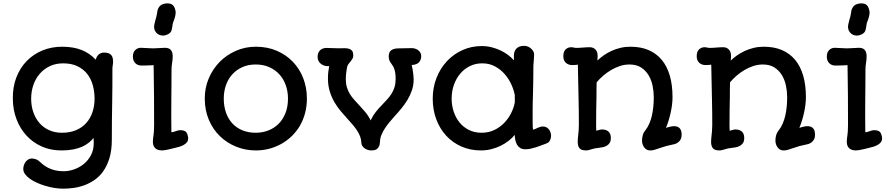

<svg xmlns="http://www.w3.org/2000/svg" viewBox="-20 -879 5303 1140"><path d="M118.2 124.5Q118.2 113.3 121.8 102.1Q125.5 90.8 132.1 82Q138.7 73.2 148.2 67.6Q157.7 62 168.9 62Q177.2 62 189.2 65.4Q201.2 68.8 209 75.2Q221.2 86.4 235.1 97.7Q249 108.9 266.6 117.7Q284.2 126.5 306.4 132.1Q328.6 137.7 358.4 137.7Q387.7 137.7 419.2 127Q450.7 116.2 476.8 95.2Q502.9 74.2 519.8 43Q536.6 11.7 536.6 -29.3Q536.6 -36.1 536.1 -44.2Q535.6 -52.2 535.6 -60.1Q522.9 -44.4 505.9 -30.8Q488.8 -17.1 465.8 -7.1Q442.9 2.9 412.8 8.5Q382.8 14.2 344.2 14.2Q281.2 14.2 228.5 -9Q175.8 -32.2 137.7 -73.5Q99.6 -114.7 78.1 -170.9Q56.6 -227.1 56.2 -293Q55.2 -363.3 77.4 -420.2Q99.6 -477.1 139.2 -517.3Q178.7 -557.6 232.4 -579.6Q286.1 -601.6 349.1 -601.6Q416 -601.6 464.8 -582Q513.7 -562.5 547.9 -524.9Q550.3 -532.7 554.2 -540.3Q558.1 -547.9 564.2 -553.7Q570.3 -559.6 578.4 -563.2Q586.4 -566.9 597.7 -566.9Q614.3 -566.9 624.8 -562.7Q635.3 -558.6 641.1 -551.3Q647 -543.9 649.2 -533.9Q651.4 -523.9 651.4 -512.2Q651.4 -501.5 649.4 -491Q647.5 -480.5 647.5 -468.3Q647.5 -413.1 647.2 -363Q647 -313 646 -263.7Q645 -214.8 644.5 -160.2Q644 -105.5 644 -50.3Q644 13.7 629.9 59.8Q615.7 106 592.5 138.4Q569.3 170.9 539.3 190.9Q509.3 210.9 477.3 222.2Q445.3 233.4 413.6 237.3Q381.8 241.2 355.5 241.2Q331.1 241.2 304.2 237.1Q277.3 232.9 251 225.1Q224.6 217.3 200.4 206.5Q176.3 195.8 158 182.9Q139.6 169.9 128.9 155Q118.2 140.1 118.2 124.5ZM165 -293Q165 -249.5 178 -212.4Q190.9 -175.3 214.6 -148.2Q238.3 -121.1 272 -106Q305.7 -90.8 347.7 -90.8Q395 -90.8 431.2 -106Q467.3 -121.1 491.7 -148.2Q516.1 -175.3 528.8 -212.4Q541.5 -249.5 541.5 -293Q541.5 -335.4 530.8 -373.8Q520 -412.1 497.3 -440.7Q474.6 -469.2 439.2 -486.1Q403.8 -502.9 355 -502.9Q311.5 -502.9 276.6 -486.6Q241.7 -470.2 216.8 -441.9Q191.9 -413.6 178.5 -375.2Q165 -336.9 165 -293Z M971.2 -672.9Q959.5 -667.5 946.8 -667.7Q934.1 -668 923.6 -673.1Q913.1 -678.2 905.3 -688Q897.5 -697.8 895.5 -711.4Q894 -720.7 896.2 -732.7Q898.4 -744.6 902.1 -757.1Q905.8 -769.5 908.9 -781.5Q912.1 -793.5 913.1 -803.2Q914.6 -825.2 926.3 -839.8Q938 -854.5 961.4 -857.9Q978.5 -860.8 993.7 -856Q1008.8 -851.1 1016.1 -834.5Q1018.6 -829.1 1020.3 -822Q1022 -814.9 1022.9 -809.6Q1023.4 -804.7 1022.7 -797.4Q1022 -790 1020 -782Q1018.1 -773.9 1015.4 -765.9Q1012.7 -757.8 1010.3 -752Q1006.3 -743.7 1005.1 -734.1Q1003.9 -724.6 1002.4 -716.8Q1001 -709 999.5 -702.6Q998 -696.3 994.9 -690.9Q991.7 -685.5 986.1 -681.2Q980.5 -676.8 971.2 -672.9ZM887.7 -36.6Q887.7 -48.8 888.9 -57.1Q890.1 -65.4 891.4 -75.4Q892.6 -85.4 893.8 -99.1Q895 -112.8 895 -136.2Q895 -223.6 894.5 -309.8Q894 -396 892.1 -492.2Q884.8 -491.7 875.5 -491.2Q866.2 -490.7 856.2 -490.5Q846.2 -490.2 836.9 -490Q827.6 -489.7 820.3 -489.7Q811.5 -489.7 802.5 -492.4Q793.5 -495.1 786.1 -501.5Q778.8 -507.8 773.9 -517.8Q769 -527.8 769 -542.5Q769 -568.4 783 -581.8Q796.9 -595.2 815.9 -595.2Q834.5 -595.2 852.8 -593.5Q871.1 -591.8 888.7 -591.8Q906.7 -591.8 924.8 -593.5Q942.9 -595.2 959 -595.2Q983.9 -595.2 994.6 -582Q1005.4 -568.8 1005.4 -545.4Q1005.4 -525.4 1002 -506.1Q998.5 -486.8 998.5 -464.8Q998.5 -420.9 998 -376.5Q997.6 -332 997.3 -286.1Q997.1 -240.2 996.8 -192.4Q996.6 -144.5 997.6 -93.8Q1005.4 -94.2 1011.7 -96.2Q1018.1 -98.1 1023.9 -100.3Q1029.8 -102.5 1036.4 -104.2Q1043 -106 1051.3 -106Q1064 -106 1072 -103Q1080.1 -100.1 1085 -95Q1089.8 -89.8 1092.3 -82.3Q1094.7 -74.7 1096.7 -65.9Q1100.1 -43 1085.4 -29.3Q1070.8 -15.6 1045.4 -7.8Q1030.8 -3.9 1015.4 0Q1000 3.9 986.3 7.1Q972.7 10.3 961.4 12.2Q950.2 14.2 943.8 14.2Q915 14.2 901.4 0.7Q887.7 -12.7 887.7 -36.6Z M1195.8 -294.4Q1195.8 -357.9 1219.5 -413.8Q1243.2 -469.7 1284.4 -511.5Q1325.7 -553.2 1380.9 -577.4Q1436 -601.6 1499 -601.6Q1567.9 -601.6 1623.8 -577.4Q1679.7 -553.2 1719.5 -511.5Q1759.3 -469.7 1780.8 -413.8Q1802.2 -357.9 1802.2 -294.4Q1802.2 -248 1791.3 -207Q1780.3 -166 1760.3 -131.8Q1740.2 -97.7 1712.2 -70.6Q1684.1 -43.5 1650.4 -24.7Q1616.7 -5.9 1578.4 4.2Q1540 14.2 1499 14.2Q1437.5 14.2 1382.3 -8.1Q1327.1 -30.3 1285.6 -70.6Q1244.1 -110.8 1220 -167.7Q1195.8 -224.6 1195.8 -294.4ZM1308.6 -294.4Q1308.6 -248 1321.8 -210.4Q1335 -172.9 1359.6 -146.2Q1384.3 -119.6 1419.4 -105.2Q1454.6 -90.8 1498.5 -90.8Q1537.6 -90.8 1572.3 -104Q1606.9 -117.2 1633.1 -142.8Q1659.2 -168.5 1674.6 -206.5Q1689.9 -244.6 1689.9 -294.4Q1689.9 -335.4 1677 -372.3Q1664.1 -409.2 1639.6 -436.5Q1615.2 -463.9 1579.6 -480Q1543.9 -496.1 1498.5 -496.1Q1453.1 -496.1 1418 -480Q1382.8 -463.9 1358.4 -436.5Q1334 -409.2 1321.3 -372.3Q1308.6 -335.4 1308.6 -294.4Z M2045.4 -170.9Q2024.4 -193.8 2003.2 -219Q1981.9 -244.1 1965.1 -273.4Q1948.2 -302.7 1937.7 -337.4Q1927.2 -372.1 1927.2 -414.1Q1927.2 -437 1929.4 -453.1Q1931.6 -469.2 1934.6 -486.3H1924.3Q1915.5 -486.3 1905.3 -489.5Q1895 -492.7 1886.2 -499.3Q1877.4 -505.9 1871.6 -516.4Q1865.7 -526.9 1865.7 -542Q1865.7 -555.2 1870.1 -565.2Q1874.5 -575.2 1881.6 -581.5Q1888.7 -587.9 1897.9 -591.1Q1907.2 -594.2 1917 -594.2Q1918.5 -594.2 1923.8 -594.2Q1929.2 -594.2 1936 -593.8Q1939.5 -593.8 1944.6 -593.5Q1949.7 -593.3 1953.1 -593.3Q1970.7 -592.3 1988.8 -592.3Q2006.8 -592.3 2027.8 -592.8Q2044.4 -592.8 2054.4 -588.6Q2064.5 -584.5 2069.6 -578.4Q2074.7 -572.3 2076.2 -564.5Q2077.6 -556.6 2077.6 -549.3Q2077.6 -539.1 2073.2 -531.2Q2068.8 -523.4 2063 -516.1Q2057.1 -508.8 2051 -501.5Q2044.9 -494.1 2042 -484.9Q2040.5 -479 2038.8 -469.2Q2037.1 -459.5 2035.9 -449Q2034.7 -438.5 2033.9 -428Q2033.2 -417.5 2033.2 -409.7Q2033.2 -382.3 2039.6 -361.1Q2045.9 -339.8 2056.9 -321.8Q2067.9 -303.7 2082.3 -287.6Q2096.7 -271.5 2112.3 -254.9Q2130.4 -235.8 2148.9 -213.6Q2167.5 -191.4 2180.7 -164.1L2183.1 -168.9Q2195.3 -194.3 2211.9 -215.3Q2228.5 -236.3 2249.5 -257.3Q2264.6 -273.4 2279.1 -289.1Q2293.5 -304.7 2304.7 -322.5Q2315.9 -340.3 2322.5 -361.6Q2329.1 -382.8 2329.1 -409.7Q2329.1 -430.7 2326.9 -445.1Q2324.7 -459.5 2321 -469.7Q2317.4 -480 2313 -486.8Q2308.6 -493.7 2304.7 -499.5Q2297.9 -507.8 2293 -518.1Q2288.1 -528.3 2288.1 -544.9Q2288.1 -554.7 2290.8 -563.2Q2293.5 -571.8 2300 -578.1Q2306.6 -584.5 2318.1 -588.1Q2329.6 -591.8 2347.2 -591.8Q2364.3 -591.8 2382.3 -592.5Q2400.4 -593.3 2426.3 -593.3Q2434.6 -593.3 2444.3 -590.3Q2454.1 -587.4 2462.2 -581.5Q2470.2 -575.7 2475.6 -566.9Q2481 -558.1 2481 -545.9Q2481 -524.4 2468.5 -509.8Q2456.1 -495.1 2424.3 -492.7Q2427.2 -482.4 2429.4 -469.7Q2431.6 -457 2433.1 -444.8Q2434.6 -432.6 2435.3 -422.1Q2436 -411.6 2436 -405.8Q2436 -373 2425.8 -343Q2415.5 -313 2399.4 -286.1Q2383.3 -259.3 2363.5 -235.4Q2343.8 -211.4 2324.7 -190.9Q2309.1 -173.3 2293.7 -155Q2278.3 -136.7 2265.9 -117.7Q2253.4 -98.6 2245.1 -78.9Q2236.8 -59.1 2236.3 -38.6Q2235.4 -19.5 2229.7 -8.8Q2224.1 2 2216.1 7.1Q2208 12.2 2199.2 13.2Q2190.4 14.2 2183.6 14.2Q2173.3 14.2 2163.1 10.7Q2152.8 7.3 2144.5 1.2Q2136.2 -4.9 2130.9 -13.2Q2125.5 -21.5 2125.5 -31.2Q2125 -50.3 2118.4 -68.1Q2111.8 -85.9 2100.8 -103Q2089.8 -120.1 2075.4 -137Q2061 -153.8 2045.4 -170.9Z M2549.3 -293Q2549.3 -359.4 2571.8 -416.5Q2594.2 -473.6 2633.5 -515.6Q2672.9 -557.6 2725.8 -581.5Q2778.8 -605.5 2840.3 -605.5Q2871.6 -605.5 2900.1 -598.1Q2928.7 -590.8 2953.4 -578.9Q2978 -566.9 2997.8 -551.8Q3017.6 -536.6 3031.7 -520.5Q3031.2 -527.3 3031.2 -535.2Q3031.2 -543 3031.2 -548.8Q3031.2 -561 3034.7 -571.5Q3038.1 -582 3045.4 -589.8Q3052.7 -597.7 3064 -602.3Q3075.2 -606.9 3091.3 -606.9Q3105 -606.9 3116 -601.8Q3127 -596.7 3134.8 -589.1Q3142.6 -581.5 3147 -573Q3151.4 -564.5 3151.4 -557.6Q3151.4 -541 3149.7 -524.2Q3147.9 -507.3 3147 -490.2Q3147 -436.5 3146.2 -395.3Q3145.5 -354 3144.5 -319.3Q3143.6 -295.9 3143.1 -270.8Q3142.6 -245.6 3142.6 -224.6Q3142.6 -177.2 3142.6 -149.4Q3142.6 -121.6 3145 -108.9Q3149.4 -109.9 3158 -113.3Q3166.5 -116.7 3173.8 -120.6Q3180.7 -123 3187.5 -125.5Q3194.3 -127.9 3204.6 -127.9Q3216.3 -127.9 3225.1 -122.8Q3233.9 -117.7 3240 -109.6Q3246.1 -101.6 3249 -91.6Q3252 -81.5 3252 -72.3Q3252 -59.1 3245.6 -45.7Q3239.3 -32.2 3222.2 -26.4Q3207.5 -21 3192.4 -15.1Q3177.2 -9.3 3161.9 -4.4Q3146.5 0.5 3131.1 3.9Q3115.7 7.3 3099.6 7.3Q3080.6 7.3 3068.4 -0.5Q3056.2 -8.3 3049.3 -20.8Q3042.5 -33.2 3039.6 -48.3Q3036.6 -63.5 3036.1 -78.1Q3021 -59.1 2999.5 -42.5Q2978 -25.9 2952.1 -13.2Q2926.3 -0.5 2896.7 6.8Q2867.2 14.2 2835.9 14.2Q2772.5 14.2 2719.7 -9Q2667 -32.2 2629.2 -73.5Q2591.3 -114.7 2570.3 -170.9Q2549.3 -227.1 2549.3 -293ZM2661.6 -293Q2661.6 -253.4 2673.6 -216.8Q2685.5 -180.2 2708.3 -152.1Q2731 -124 2764.2 -107.4Q2797.4 -90.8 2839.4 -90.8Q2880.9 -90.8 2914.6 -106.9Q2948.2 -123 2973.4 -148.9Q2998.5 -174.8 3014.6 -206.8Q3030.8 -238.8 3036.6 -271V-314Q3031.2 -343.8 3016.4 -377Q3001.5 -410.2 2977.3 -438.2Q2953.1 -466.3 2919.4 -484.6Q2885.7 -502.9 2843.3 -502.9Q2803.2 -502.9 2770 -486.6Q2736.8 -470.2 2712.6 -441.7Q2688.5 -413.1 2675 -375Q2661.6 -336.9 2661.6 -293Z M3410.2 -36.1Q3410.2 -44.9 3410.9 -54.2Q3411.6 -63.5 3412.6 -72.3Q3414.1 -85.4 3415.5 -101.1Q3417 -116.7 3417 -136.2Q3417 -174.3 3416.7 -208.3Q3416.5 -242.2 3415.5 -278.3Q3415.5 -279.3 3415.5 -281.5Q3415.5 -283.7 3415.3 -290.5Q3415 -297.4 3414.8 -310.5Q3414.6 -323.7 3414.1 -347.7Q3413.6 -371.6 3412.8 -407.5Q3412.1 -443.4 3411.1 -495.1Q3404.8 -494.1 3396.2 -493.4Q3387.7 -492.7 3376 -492.7Q3367.2 -492.7 3358.2 -495.6Q3349.1 -498.5 3341.6 -504.6Q3334 -510.7 3329.3 -520.8Q3324.7 -530.8 3324.7 -545.4Q3324.7 -571.8 3338.1 -585.2Q3351.6 -598.6 3371.1 -598.6Q3378.9 -598.6 3386.2 -596.7Q3393.6 -594.7 3401.9 -594.7Q3411.6 -594.7 3421.9 -595.2Q3432.1 -595.7 3441.9 -596.7Q3452.6 -597.7 3463.1 -598.1Q3473.6 -598.6 3481.9 -598.6Q3502 -598.6 3515.1 -585.4Q3528.3 -572.3 3528.3 -548.3Q3528.3 -542.5 3528.1 -534.7Q3527.8 -526.9 3526.9 -519.5Q3543.5 -535.6 3564.5 -550.3Q3585.4 -564.9 3610.1 -576.4Q3634.8 -587.9 3663.1 -594.7Q3691.4 -601.6 3723.1 -601.6Q3785.2 -601.6 3831.8 -581.3Q3878.4 -561 3909.9 -522.7Q3941.4 -484.4 3957.3 -428.7Q3973.1 -373 3973.1 -302.2Q3973.1 -280.8 3970.2 -257.3Q3967.3 -233.9 3962.2 -210.4Q3957 -187 3950 -163.8Q3942.9 -140.6 3934.1 -120.1Q3945.3 -123.5 3955.6 -126Q3965.8 -128.4 3972.7 -129.4Q4027.3 -134.8 4027.3 -79.6Q4027.3 -72.8 4025.9 -64.7Q4024.4 -56.6 4020 -49.1Q4015.6 -41.5 4007.8 -34.9Q4000 -28.3 3987.8 -23.9L3935.1 -11.7Q3910.6 -4.4 3895.8 0.7Q3880.9 5.9 3870.8 9Q3860.8 12.2 3854 13.4Q3847.2 14.6 3838.9 14.2Q3827.1 14.2 3818.4 8.5Q3809.6 2.9 3803.7 -5.6Q3797.9 -14.2 3794.9 -24.4Q3792 -34.7 3792 -44.4Q3792 -60.1 3796.4 -76.2Q3800.8 -92.3 3812 -105.5Q3825.7 -123 3835.2 -145Q3844.7 -167 3850.6 -192.4Q3856.4 -217.8 3859.1 -245.6Q3861.8 -273.4 3861.8 -302.2Q3861.8 -335.4 3854.7 -369.9Q3847.7 -404.3 3830.8 -432.4Q3814 -460.4 3786.4 -478.3Q3758.8 -496.1 3717.3 -496.1Q3688.5 -496.1 3660.9 -487.1Q3633.3 -478 3608.2 -463.1Q3583 -448.2 3561 -429.2Q3539.1 -410.2 3522.5 -390.1Q3522 -368.2 3521.7 -345.9Q3521.5 -323.7 3521.5 -301.3Q3520.5 -263.2 3520 -225.6Q3519.5 -188 3519.5 -149.4Q3519.5 -138.2 3519.5 -126.7Q3519.5 -115.2 3520.5 -102.5L3533.7 -106.4Q3539.1 -107.9 3544.2 -109.1Q3549.3 -110.4 3553.2 -110.4Q3579.6 -110.4 3593.3 -97.4Q3606.9 -84.5 3606.9 -59.6Q3606.9 -41 3599.6 -30Q3592.3 -19 3581.1 -12.9Q3569.8 -6.8 3556.4 -4.4Q3543 -2 3530.3 -0.5Q3523.4 0.5 3517.1 1.2Q3510.7 2 3506.3 3.4Q3490.7 7.8 3479.5 11Q3468.3 14.2 3460 14.2Q3431.2 14.2 3420.7 1Q3410.2 -12.2 3410.2 -36.1Z M4202.1 -36.1Q4202.1 -44.9 4202.9 -54.2Q4203.6 -63.5 4204.6 -72.3Q4206.1 -85.4 4207.5 -101.1Q4209 -116.7 4209 -136.2Q4209 -174.3 4208.7 -208.3Q4208.5 -242.2 4207.5 -278.3Q4207.5 -279.3 4207.5 -281.5Q4207.5 -283.7 4207.3 -290.5Q4207 -297.4 4206.8 -310.5Q4206.5 -323.7 4206.1 -347.7Q4205.6 -371.6 4204.8 -407.5Q4204.1 -443.4 4203.1 -495.1Q4196.8 -494.1 4188.2 -493.4Q4179.7 -492.7 4168 -492.7Q4159.2 -492.7 4150.1 -495.6Q4141.1 -498.5 4133.5 -504.6Q4126 -510.7 4121.3 -520.8Q4116.7 -530.8 4116.7 -545.4Q4116.7 -571.8 4130.1 -585.2Q4143.6 -598.6 4163.1 -598.6Q4170.9 -598.6 4178.2 -596.7Q4185.5 -594.7 4193.8 -594.7Q4203.6 -594.7 4213.9 -595.2Q4224.1 -595.7 4233.9 -596.7Q4244.6 -597.7 4255.1 -598.1Q4265.6 -598.6 4273.9 -598.6Q4293.9 -598.6 4307.1 -585.4Q4320.3 -572.3 4320.3 -548.3Q4320.3 -542.5 4320.1 -534.7Q4319.8 -526.9 4318.8 -519.5Q4335.4 -535.6 4356.4 -550.3Q4377.4 -564.9 4402.1 -576.4Q4426.8 -587.9 4455.1 -594.7Q4483.4 -601.6 4515.1 -601.6Q4577.1 -601.6 4623.8 -581.3Q4670.4 -561 4701.9 -522.7Q4733.4 -484.4 4749.3 -428.7Q4765.1 -373 4765.1 -302.2Q4765.1 -280.8 4762.2 -257.3Q4759.3 -233.9 4754.2 -210.4Q4749 -187 4741.9 -163.8Q4734.9 -140.6 4726.1 -120.1Q4737.3 -123.5 4747.6 -126Q4757.8 -128.4 4764.6 -129.4Q4819.3 -134.8 4819.3 -79.6Q4819.3 -72.8 4817.9 -64.7Q4816.4 -56.6 4812 -49.1Q4807.6 -41.5 4799.8 -34.9Q4792 -28.3 4779.8 -23.9L4727.1 -11.7Q4702.6 -4.4 4687.7 0.7Q4672.9 5.9 4662.8 9Q4652.8 12.2 4646 13.4Q4639.2 14.6 4630.9 14.2Q4619.1 14.2 4610.4 8.5Q4601.6 2.9 4595.7 -5.6Q4589.8 -14.2 4586.9 -24.4Q4584 -34.7 4584 -44.4Q4584 -60.1 4588.4 -76.2Q4592.8 -92.3 4604 -105.5Q4617.7 -123 4627.2 -145Q4636.7 -167 4642.6 -192.4Q4648.4 -217.8 4651.1 -245.6Q4653.8 -273.4 4653.8 -302.2Q4653.8 -335.4 4646.7 -369.9Q4639.6 -404.3 4622.8 -432.4Q4606 -460.4 4578.4 -478.3Q4550.8 -496.1 4509.3 -496.1Q4480.5 -496.1 4452.9 -487.1Q4425.3 -478 4400.1 -463.1Q4375 -448.2 4353 -429.2Q4331.1 -410.2 4314.5 -390.1Q4314 -368.2 4313.7 -345.9Q4313.5 -323.7 4313.5 -301.3Q4312.5 -263.2 4312 -225.6Q4311.5 -188 4311.5 -149.4Q4311.5 -138.2 4311.5 -126.7Q4311.5 -115.2 4312.5 -102.5L4325.7 -106.4Q4331.1 -107.9 4336.2 -109.1Q4341.3 -110.4 4345.2 -110.4Q4371.6 -110.4 4385.3 -97.4Q4398.9 -84.5 4398.9 -59.6Q4398.9 -41 4391.6 -30Q4384.3 -19 4373 -12.9Q4361.8 -6.8 4348.4 -4.4Q4335 -2 4322.3 -0.5Q4315.4 0.5 4309.1 1.2Q4302.7 2 4298.3 3.4Q4282.7 7.8 4271.5 11Q4260.3 14.2 4252 14.2Q4223.1 14.2 4212.6 1Q4202.1 -12.2 4202.1 -36.1Z M5091.3 -672.9Q5079.6 -667.5 5066.9 -667.7Q5054.2 -668 5043.7 -673.1Q5033.2 -678.2 5025.4 -688Q5017.6 -697.8 5015.6 -711.4Q5014.2 -720.7 5016.4 -732.7Q5018.6 -744.6 5022.2 -757.1Q5025.9 -769.5 5029.1 -781.5Q5032.2 -793.5 5033.2 -803.2Q5034.7 -825.2 5046.4 -839.8Q5058.1 -854.5 5081.5 -857.9Q5098.6 -860.8 5113.8 -856Q5128.9 -851.1 5136.2 -834.5Q5138.7 -829.1 5140.4 -822Q5142.1 -814.9 5143.1 -809.6Q5143.6 -804.7 5142.8 -797.4Q5142.1 -790 5140.1 -782Q5138.2 -773.9 5135.5 -765.9Q5132.8 -757.8 5130.4 -752Q5126.5 -743.7 5125.2 -734.1Q5124 -724.6 5122.6 -716.8Q5121.1 -709 5119.6 -702.6Q5118.2 -696.3 5115 -690.9Q5111.8 -685.5 5106.2 -681.2Q5100.6 -676.8 5091.3 -672.9ZM5007.8 -36.6Q5007.8 -48.8 5009 -57.1Q5010.3 -65.4 5011.5 -75.4Q5012.7 -85.4 5013.9 -99.1Q5015.1 -112.8 5015.1 -136.2Q5015.1 -223.6 5014.6 -309.8Q5014.2 -396 5012.2 -492.2Q5004.9 -491.7 4995.6 -491.2Q4986.3 -490.7 4976.3 -490.5Q4966.3 -490.2 4957 -490Q4947.8 -489.7 4940.4 -489.7Q4931.6 -489.7 4922.6 -492.4Q4913.6 -495.1 4906.2 -501.5Q4898.9 -507.8 4894 -517.8Q4889.2 -527.8 4889.2 -542.5Q4889.2 -568.4 4903.1 -581.8Q4917 -595.2 4936 -595.2Q4954.6 -595.2 4972.9 -593.5Q4991.2 -591.8 5008.8 -591.8Q5026.9 -591.8 5044.9 -593.5Q5063 -595.2 5079.1 -595.2Q5104 -595.2 5114.7 -582Q5125.5 -568.8 5125.5 -545.4Q5125.5 -525.4 5122.1 -506.1Q5118.7 -486.8 5118.7 -464.8Q5118.7 -420.9 5118.2 -376.5Q5117.7 -332 5117.4 -286.1Q5117.2 -240.2 5116.9 -192.4Q5116.7 -144.5 5117.7 -93.8Q5125.5 -94.2 5131.8 -96.2Q5138.2 -98.1 5144 -100.3Q5149.9 -102.5 5156.5 -104.2Q5163.1 -106 5171.4 -106Q5184.1 -106 5192.1 -103Q5200.2 -100.1 5205.1 -95Q5210 -89.8 5212.4 -82.3Q5214.8 -74.7 5216.8 -65.9Q5220.2 -43 5205.6 -29.3Q5190.9 -15.6 5165.5 -7.8Q5150.9 -3.9 5135.5 0Q5120.1 3.9 5106.4 7.1Q5092.8 10.3 5081.5 12.2Q5070.3 14.2 5064 14.2Q5035.2 14.2 5021.5 0.7Q5007.8 -12.7 5007.8 -36.6Z"/></svg>

Font: Autour One
Style: Regular
Weight: 400
Version: Version 1.007; ttfautohint (v0.92) -l 24 -r 24 -G 200 -x 7 -